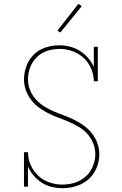

<svg xmlns="http://www.w3.org/2000/svg" viewBox="-20 -981 640 1009"><path d="M310 8Q281 8 253 1.5Q225 -5 201 -20Q177 -35 158 -57Q139 -79 127 -105V0H106V-181H127Q127 -146 141.5 -113.5Q156 -81 181 -57.5Q206 -34 239.5 -22.5Q273 -11 307 -11Q329 -11 351 -15Q373 -19 393 -28.5Q413 -38 430 -53Q447 -68 458 -87Q469 -106 475 -127.5Q481 -149 481 -171Q481 -200 470 -227.5Q459 -255 439.5 -277Q420 -299 394.5 -314Q369 -329 342.5 -340.5Q316 -352 288.5 -362Q261 -372 235 -385Q209 -398 185 -415.5Q161 -433 143.5 -456Q126 -479 116 -507Q106 -535 106 -564Q106 -588 112 -612Q118 -636 129.5 -657Q141 -678 158.5 -695Q176 -712 197.5 -722.5Q219 -733 243 -738Q267 -743 291 -743Q319 -743 347 -736Q375 -729 399 -714Q423 -699 442 -677.5Q461 -656 473 -630V-735H494V-554H473Q473 -588 459 -620.5Q445 -653 419.5 -676.5Q394 -700 361 -712Q328 -724 294 -724Q261 -724 229.5 -714Q198 -704 174.5 -681.5Q151 -659 139 -628Q127 -597 127 -564Q127 -535 138 -507.5Q149 -480 168.5 -458.5Q188 -437 213 -421.5Q238 -406 265 -394.5Q292 -383 319.5 -373Q347 -363 373 -350Q399 -337 422.5 -319.5Q446 -302 464 -279Q482 -256 492 -228Q502 -200 502 -171Q502 -146 495.5 -122Q489 -98 476.5 -77Q464 -56 445.5 -39.5Q427 -23 405 -12.5Q383 -2 358.5 3Q334 8 310 8ZM297 -810 282 -820 392 -961 410 -949Z"/></svg>

Font: Iosevka Etoile Thin
Style: Regular
Weight: 100
Designer: Belleve Invis
Foundry: Belleve Invis
Version: Version 22.1.2; ttfautohint (v1.8.4)